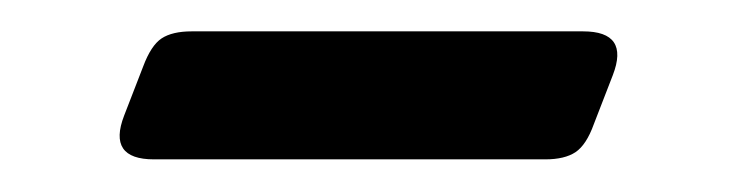

<svg xmlns="http://www.w3.org/2000/svg" viewBox="-20 -340 461 120"><path d="M344.4 -320.4Q373.6 -320.4 363 -293L351.1 -262.3Q346.5 -249.5 339.7 -244.9Q332.9 -240.4 320.8 -240.4H76.2Q47 -240.4 57.6 -267.8L69.5 -298.5Q74.4 -311.6 81 -316Q87.7 -320.4 99.8 -320.4Z"/></svg>

Font: Fraunces SuperSoft
Style: Regular
Weight: 900
Version: Version 1.000;[b76b70a41]